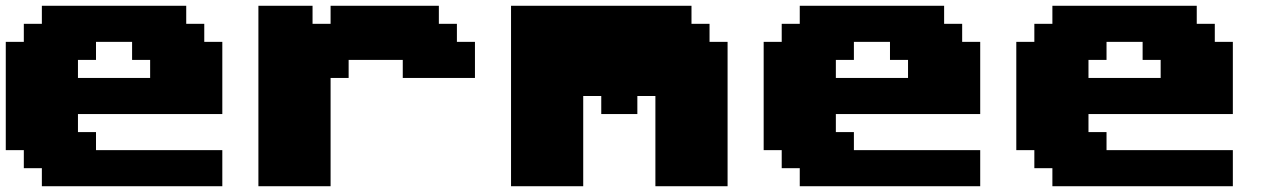

<svg xmlns="http://www.w3.org/2000/svg" viewBox="-20 -645 4415 665"><path d="M125 0H750V-125H312.5V-187.5H250V-250H750V-500H687.5V-562.5H625V-625H125V-562.5H62.5V-500H0V-125H62.5V-62.5H125ZM500 -375H250V-437.5H312.5V-500H437.5V-437.5H500Z M875 0H1125V-375H1187.5V-437.5H1375V-375H1625V-500H1562.5V-562.5H1500V-625H1125V-562.5H1062.5V-625H875Z M2250 0H2500V-500H2437.5V-562.5H2375V-625H1750V0H2000V-312.5H2062.5V-250H2187.5V-312.5H2250Z M2750 0H3375V-125H2937.5V-187.5H2875V-250H3375V-500H3312.5V-562.5H3250V-625H2750V-562.5H2687.5V-500H2625V-125H2687.5V-62.5H2750ZM3125 -375H2875V-437.5H2937.5V-500H3062.5V-437.5H3125Z M3625 0H4250V-125H3812.5V-187.5H3750V-250H4250V-500H4187.5V-562.5H4125V-625H3625V-562.5H3562.5V-500H3500V-125H3562.5V-62.5H3625ZM4000 -375H3750V-437.5H3812.5V-500H3937.5V-437.5H4000Z"/></svg>

Font: Faithful 32x
Style: Bold
Weight: 400
Foundry: Faithful Resource Pack
Version: Version 1.0; January 27, 2023